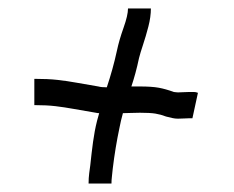

<svg xmlns="http://www.w3.org/2000/svg" viewBox="-20 -505 551 453"><path d="M189 -72Q189 -85 190.5 -96.5Q192 -108 193 -115Q196 -144 199.5 -170Q203 -196 209 -220Q211 -228 214 -238Q210 -238 206 -239Q176 -244 154 -248Q132 -252 111 -254.5Q90 -257 61 -257V-319Q93 -319 115.5 -316.5Q138 -314 160 -310Q182 -306 212 -301Q219 -299 232 -299Q239 -320 245 -341.5Q251 -363 256 -386Q261 -410 271.5 -439.5Q282 -469 282 -485H336Q336 -465 330 -442Q324 -419 317.5 -399.5Q311 -380 308 -368Q304 -349 299.5 -332.5Q295 -316 290 -301Q299 -301 310 -301Q338 -301 354.5 -298Q371 -295 390 -288Q391 -288 394 -287.5Q397 -287 400 -287Q406 -287 413 -287.5Q420 -288 427 -288Q433 -288 437.5 -288Q442 -288 447 -286L434 -226H427Q421 -226 414.5 -225.5Q408 -225 400 -225Q393 -225 386.5 -226.5Q380 -228 372 -230Q359 -235 346.5 -237Q334 -239 310 -239Q297 -239 288.5 -238.5Q280 -238 270 -238Q265 -220 262 -204Q252 -157 246 -107Q245 -96 244 -88Q243 -80 243 -72Z"/></svg>

Font: Syne
Style: Italic
Weight: 400
Italic angle: -9°
Designer: Lucas Descroix
Foundry: Bonjour Monde
Version: Version 2.000; ttfautohint (v1.8.3)